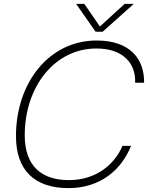

<svg xmlns="http://www.w3.org/2000/svg" viewBox="-20 -952 760 986"><path d="M476 -744C232 -744 62 -527 62 -253C62 -79 156 14 332 14C492 14 602 -76 653 -203H609C567 -104 470 -27 334 -27C194 -27 107 -99 107 -257C107 -507 261 -703 475 -703C613 -703 678 -626 674 -527H720C722 -647 650 -744 476 -744ZM371 -932 471 -789H507L667 -932H620L493 -816L413 -932Z"/></svg>

Font: Nacelle UltraLight
Style: Italic
Weight: 200
Italic angle: -12°
Designer: Sora Sagano
Foundry: Sora Sagano
Version: Version 1.000;FEAKit 1.0